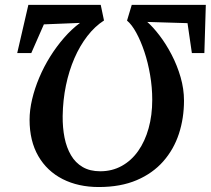

<svg xmlns="http://www.w3.org/2000/svg" viewBox="-20 -763 869 792"><path d="M829 -743 823 -544H771.5L753.5 -667.5L587.5 -672.5Q611.5 -651.5 638.2 -616.5Q665 -581.5 688 -537.2Q711 -493 725 -444.5Q739 -396 739 -348Q739 -275.5 718 -211.2Q697 -147 653.5 -97.5Q610 -48 543.8 -19.8Q477.5 8.5 387.5 8.5Q303 8.5 238.5 -24.2Q174 -57 138 -119.2Q102 -181.5 102 -269Q102 -309 112.5 -353.5Q123 -398 141.8 -442.5Q160.5 -487 186.5 -528.8Q212.5 -570.5 243.8 -606.5Q275 -642.5 310 -668.5L161 -662.5L109 -544H51L97 -743H395.5L409 -678.5Q371.5 -654.5 340.5 -614.5Q309.5 -574.5 287 -522.8Q264.5 -471 252 -410.5Q239.5 -350 238.5 -284.5Q238 -236.5 246.2 -195.2Q254.5 -154 272.8 -122.8Q291 -91.5 321 -74Q351 -56.5 393.5 -56.5Q442.5 -56.5 482.2 -78.5Q522 -100.5 550 -140.2Q578 -180 593 -233.8Q608 -287.5 608 -351.5Q608 -402.5 599.2 -453.8Q590.5 -505 575.5 -549.8Q560.5 -594.5 542 -628.2Q523.5 -662 504 -678L523.5 -743Z"/></svg>

Font: Merriweather 24pt SemiBold
Style: Italic
Weight: 600
Italic angle: -7.8°
Version: Version 2.101